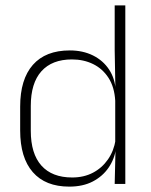

<svg xmlns="http://www.w3.org/2000/svg" viewBox="-20 -684 562 714"><path d="M237.5 10Q149 10 102 -43.8Q55 -97.5 55 -199V-287.5Q55 -389 102.2 -442.8Q149.5 -496.5 239.5 -496.5Q288 -496.5 325.8 -477.8Q363.5 -459 385.8 -425.2Q408 -391.5 410.5 -345.5H423.5L408.5 -309.5Q405.5 -360.5 383.5 -394.5Q361.5 -428.5 326.2 -445.8Q291 -463 247.5 -463Q173.5 -463 134 -419Q94.5 -375 94.5 -290V-197.5Q94.5 -112.5 134 -68.2Q173.5 -24 248.5 -24Q292 -24 325.8 -41.8Q359.5 -59.5 381.5 -91.2Q403.5 -123 410 -164.5L423 -132.5H411.5Q406 -93 384 -60.8Q362 -28.5 325.2 -9.2Q288.5 10 237.5 10ZM406.5 0 409.5 -126.5 408.5 -140V-347L409 -359L406.5 -497.5V-664H446V0Z"/></svg>

Font: Anek Bangla ExtraLight
Style: Regular
Weight: 250
Designer: Sulekha Rajkumar (Bangla), Yesha Goshar (Latin)
Foundry: Ek Type
Version: Version 1.003